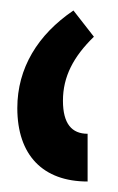

<svg xmlns="http://www.w3.org/2000/svg" viewBox="-20 -783 224 366"><path d="M147 -437V-528C117 -528 100 -547 100 -591C100 -637 120 -675 159 -713L120 -763C52 -717 13 -653 13 -577C13 -487 62 -437 147 -437Z"/></svg>

Font: Noto Sans Armenian Condensed Medium
Style: Regular
Weight: 500
Width: 3
Designer: Monotype Design Team
Foundry: Monotype Imaging Inc.
Version: Version 2.008